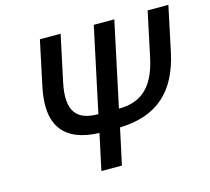

<svg xmlns="http://www.w3.org/2000/svg" viewBox="-103 -835 1048 957"><g transform="rotate(-15 421.5 -357.0)"><path d="M306 0H412L452 -186C648 -192 753 -292 794 -483L843 -714H736L686 -479C652 -323 572 -278 471 -278L564 -714H458L365 -278C262 -278 203 -324 237 -480L287 -714H180L131 -483C90 -293 162 -192 346 -186Z"/></g></svg>

Font: Noto Sans Medium
Style: Italic
Weight: 500
Italic angle: -12°
Designer: Monotype Design Team
Foundry: Monotype Imaging Inc.
Version: Version 2.013